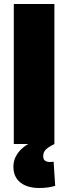

<svg xmlns="http://www.w3.org/2000/svg" viewBox="-20 -720 341 960"><path d="M49 0V-700H252V0ZM175 220Q136 220 107 207.5Q78 195 62.5 171.5Q47 148 47 114Q47 84 60.5 59.5Q74 35 97 16.5Q120 -2 146 -12L252 0Q232 10 219.5 19Q207 28 201.5 38Q196 48 196 61Q196 77 205.5 83.5Q215 90 230 90Q235 90 239.5 89.5Q244 89 248 88L256 209Q241 214 221 217Q201 220 175 220Z"/></svg>

Font: Georama ExtraCondensed Thin ExtraBold
Style: Regular
Weight: 800
Version: Version 1.001